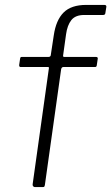

<svg xmlns="http://www.w3.org/2000/svg" viewBox="-20 -762 453 782"><path d="M372 -530Q375 -530 377 -528Q379 -526 378 -522L374 -495Q373 -489 367 -489H238Q231 -489 229 -480L163 -10Q162 -4 160.5 -2Q159 0 154 0H122Q118 0 115 -3.5Q112 -7 113 -12L179 -483Q181 -489 175 -489H64Q61 -489 59.5 -491Q58 -493 58 -497L62 -524Q63 -528 64 -529Q65 -530 68 -530H177Q182 -530 184.5 -532.5Q187 -535 187 -539L199 -618Q208 -680 239 -711Q270 -742 331 -742H405Q409 -742 411.5 -740Q414 -738 413 -733L409 -708Q408 -701 400 -701H323Q287 -701 270.5 -680Q254 -659 249 -622L237 -536Q236 -530 242 -530H372Z"/></svg>

Font: Libre Franklin Thin ExtraLight
Style: Italic
Weight: 250
Italic angle: -8°
Version: Version 3.000